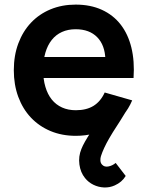

<svg xmlns="http://www.w3.org/2000/svg" viewBox="-20 -575 642 834"><path d="M478.5 230.3Q509.8 216.4 526 189.3L482.5 132.8Q468.1 144.8 450.7 148.1Q433.3 151.4 423.2 140Q416.6 133 416.1 122.3Q415.7 111.7 418.5 103.2Q423.5 87.3 432.7 67.3Q441.9 47.3 455.3 24.3L470.6 -1.2Q487.1 -26.3 503.3 -52.2Q519.6 -78 536 -105.2L458.2 -116.3Q445.5 -99.8 430 -79.1Q414.5 -58.3 398.9 -36.7Q393.8 -30.2 389.8 -24.3Q385.8 -18.5 382.5 -13.3Q380.9 -10.8 379.1 -8.2Q377.2 -5.7 375.7 -2.7Q344.3 44.6 333.5 72.2Q320.2 104.7 324.9 139.4Q329.6 174.2 349.2 198.3Q364 216.9 385.8 227.6Q407.6 238.2 432 239.3Q456.4 240.3 478.5 230.3ZM309.3 -96.2Q275.9 -96.2 249.6 -108.1Q223.2 -120 205 -142.5Q186.8 -165.1 177.2 -197.7Q167.5 -230.2 167.5 -271.5Q167.5 -313.1 177.1 -346Q186.7 -378.8 204.8 -401.5Q222.8 -424.2 249.1 -436.1Q275.3 -448 308.7 -448Q368.3 -448 402.3 -413.3Q436.2 -378.6 437.8 -315.9L438.2 -236.3H560.1Q565.1 -309.3 550.7 -368.3Q536.2 -427.2 503.9 -468.6Q471.6 -510 422.3 -532.5Q373 -555 308.7 -555Q249.1 -555 199.6 -534.5Q150.1 -513.9 114.8 -476.5Q79.4 -439.2 59.7 -386.6Q40 -334 40 -270Q40 -206.9 59.4 -154.3Q78.8 -101.8 114.3 -64.2Q149.8 -26.6 199.3 -5.8Q248.9 15 309.3 15Q352.1 15 389.9 4.7Q427.7 -5.7 459 -25.4Q490.2 -45.1 514.4 -73.7Q538.5 -102.3 554.2 -139L434.8 -173.2Q417.2 -134.5 386.4 -115.3Q355.6 -96.2 309.3 -96.2ZM536.1 -327.5H144.8L141.7 -236.3H560.1Z"/></svg>

Font: Vela Sans GX ExtLt
Style: Regular
Weight: 200
Designer: Principal design: Mikhail Sharanda - project Manrope.
Design modification: Ravid Balaliev
Foundry: Mikhail Sharanda
Version: Version 1.001